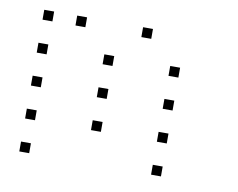

<svg xmlns="http://www.w3.org/2000/svg" viewBox="-56 -537 712 574"><g transform="rotate(10 300.0 -250.0)"><path d="M36 -465Q35 -465 35 -465Q35 -465 35 -464V-436Q35 -435 35 -435Q35 -435 36 -435H64Q65 -435 65 -435Q65 -435 65 -436V-464Q65 -465 65 -465Q65 -465 64 -465ZM136 -465Q135 -465 135 -465Q135 -465 135 -464V-436Q135 -435 135 -435Q135 -435 136 -435H164Q165 -435 165 -435Q165 -435 165 -436V-464Q165 -465 165 -465Q165 -465 164 -465ZM336 -465Q335 -465 335 -465Q335 -465 335 -464V-436Q335 -435 335 -435Q335 -435 336 -435H364Q365 -435 365 -435Q365 -435 365 -436V-464Q365 -465 365 -465Q365 -465 364 -465ZM36 -365Q35 -365 35 -365Q35 -365 35 -364V-336Q35 -335 35 -335Q35 -335 36 -335H64Q65 -335 65 -335Q65 -335 65 -336V-364Q65 -365 65 -365Q65 -365 64 -365ZM236 -365Q235 -365 235 -365Q235 -365 235 -364V-336Q235 -335 235 -335Q235 -335 236 -335H264Q265 -335 265 -335Q265 -335 265 -336V-364Q265 -365 265 -365Q265 -365 264 -365ZM436 -365Q435 -365 435 -365Q435 -365 435 -364V-336Q435 -335 435 -335Q435 -335 436 -335H464Q465 -335 465 -335Q465 -335 465 -336V-364Q465 -365 465 -365Q465 -365 464 -365ZM36 -265Q35 -265 35 -265Q35 -265 35 -264V-236Q35 -235 35 -235Q35 -235 36 -235H64Q65 -235 65 -235Q65 -235 65 -236V-264Q65 -265 65 -265Q65 -265 64 -265ZM236 -265Q235 -265 235 -265Q235 -265 235 -264V-236Q235 -235 235 -235Q235 -235 236 -235H264Q265 -235 265 -235Q265 -235 265 -236V-264Q265 -265 265 -265Q265 -265 264 -265ZM436 -265Q435 -265 435 -265Q435 -265 435 -264V-236Q435 -235 435 -235Q435 -235 436 -235H464Q465 -235 465 -235Q465 -235 465 -236V-264Q465 -265 465 -265Q465 -265 464 -265ZM36 -165Q35 -165 35 -165Q35 -165 35 -164V-136Q35 -135 35 -135Q35 -135 36 -135H64Q65 -135 65 -135Q65 -135 65 -136V-164Q65 -165 65 -165Q65 -165 64 -165ZM236 -165Q235 -165 235 -165Q235 -165 235 -164V-136Q235 -135 235 -135Q235 -135 236 -135H264Q265 -135 265 -135Q265 -135 265 -136V-164Q265 -165 265 -165Q265 -165 264 -165ZM436 -165Q435 -165 435 -165Q435 -165 435 -164V-136Q435 -135 435 -135Q435 -135 436 -135H464Q465 -135 465 -135Q465 -135 465 -136V-164Q465 -165 465 -165Q465 -165 464 -165ZM36 -65Q35 -65 35 -65Q35 -65 35 -64V-36Q35 -35 35 -35Q35 -35 36 -35H64Q65 -35 65 -35Q65 -35 65 -36V-64Q65 -65 65 -65Q65 -65 64 -65ZM436 -65Q435 -65 435 -65Q435 -65 435 -64V-36Q435 -35 435 -35Q435 -35 436 -35H464Q465 -35 465 -35Q465 -35 465 -36V-64Q465 -65 465 -65Q465 -65 464 -65Z"/></g></svg>

Font: Doto Black Thin
Style: Regular
Weight: 250
Monospace: yes
Version: Version 1.000